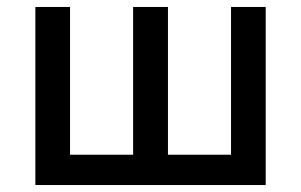

<svg xmlns="http://www.w3.org/2000/svg" viewBox="-20 -531 864 551"><path d="M81.5 0V-511H181V-87H362V-511H462V-87H643V-511H742.5V0Z"/></svg>

Font: Overpass Medium
Style: Regular
Weight: 500
Designer: Delve Withrington, Dave Bailey, Thomas Jockin
Foundry: Delve Fonts LLC
Version: Version 4.000